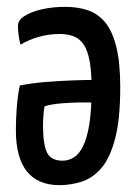

<svg xmlns="http://www.w3.org/2000/svg" viewBox="-20 -530 400 560"><path d="M170.8 -510Q205.5 -510 234.8 -500.6Q264.2 -491.1 285.6 -466.2Q307 -441.2 318.8 -395.1Q330.7 -348.9 330.7 -275.8Q330.7 -181.9 315.6 -125.1Q300.6 -68.2 275.2 -39.2Q249.8 -10.2 218 -0.1Q186.2 10 153.3 10Q90.5 10 58.4 -30.1Q26.3 -70.2 26.3 -150.5Q26.3 -184.1 29.1 -219Q31.9 -254 37.9 -280.6Q72.5 -287.6 114.4 -291Q156.3 -294.3 194.4 -295.6Q232.5 -297 256.9 -296.8Q281.3 -296.6 281.3 -296.6L280 -230.5Q280 -230.5 261.2 -231Q242.5 -231.5 214.6 -231.2Q186.8 -230.8 158.3 -228.5Q129.8 -226.1 110 -220Q107.4 -206.5 106.4 -190.3Q105.4 -174.1 105.4 -159.9Q106.1 -105.6 118 -83.4Q129.9 -61.3 162.6 -61.3Q179.5 -61.3 194.9 -70.5Q210.2 -79.8 222.1 -103.1Q233.9 -126.5 240.5 -167.6Q247.1 -208.7 247.1 -272.6Q247.1 -320 241.6 -350.8Q236.1 -381.5 224.9 -398.9Q213.6 -416.4 195.7 -423.7Q177.8 -430.9 153.6 -430.9Q123.1 -430.9 94 -422.7Q64.8 -414.5 39.9 -399.8Q36.2 -411.6 34.3 -427.3Q32.3 -443 32.3 -455Q32.3 -470.8 51.4 -483.2Q70.6 -495.6 101.9 -502.8Q133.2 -510 170.8 -510Z"/></svg>

Font: Yanone Kaffeesatz ExtraLight
Style: Regular
Weight: 200
Designer: Yanone (Cyrillic: Daniel Pouzeot, Huerta Tipografica, and Cyreal)
Foundry: Yanone
Version: Version 2.003